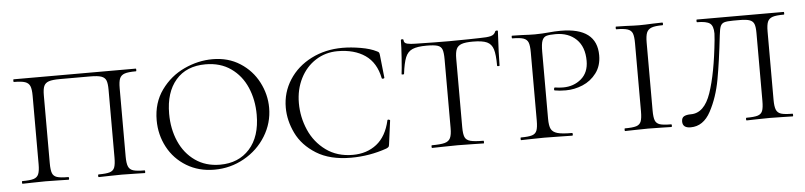

<svg xmlns="http://www.w3.org/2000/svg" viewBox="-37 -671 3592 857"><g transform="rotate(-5 1759.0 -242.5)"><path d="M36 -12Q71 -12 87 -17Q103 -22 109 -36.5Q115 -51 115 -81V-387Q115 -417 109 -431Q103 -445 87 -450.5Q71 -456 37 -456Q35 -456 35 -462Q35 -468 37 -468H584Q586 -468 586 -462Q586 -456 584 -456Q549 -456 533 -450.5Q517 -445 511 -431Q505 -417 505 -387V-81Q505 -51 511 -36.5Q517 -22 533 -17Q549 -12 584 -12Q586 -12 586 -6Q586 0 584 0Q556 0 540 -1L481 -2L420 -1Q405 0 378 0Q375 0 375 -6Q375 -12 378 -12Q412 -12 428 -17Q444 -22 449.5 -36.5Q455 -51 455 -81V-385Q455 -413 449.5 -426.5Q444 -440 428 -445.5Q412 -451 378 -451H242Q209 -451 193 -445.5Q177 -440 171 -426.5Q165 -413 165 -385V-81Q165 -50 170.5 -36Q176 -22 191.5 -17Q207 -12 242 -12Q245 -12 245 -6Q245 0 242 0Q215 0 200 -1L139 -2L80 -1Q64 0 36 0Q34 0 34 -6Q34 -12 36 -12Z M657 -230Q657 -308 698 -365Q739 -422 801.5 -451Q864 -480 929 -480Q999 -480 1052 -446Q1105 -412 1133.5 -357Q1162 -302 1162 -242Q1162 -174 1126 -115.5Q1090 -57 1028.5 -22.5Q967 12 895 12Q825 12 770.5 -21Q716 -54 686.5 -109.5Q657 -165 657 -230ZM1104 -216Q1104 -283 1080 -338.5Q1056 -394 1009 -427Q962 -460 896 -460Q810 -460 762.5 -405Q715 -350 715 -254Q715 -186 739.5 -130Q764 -74 811 -41Q858 -8 922 -8Q1005 -8 1054.5 -63Q1104 -118 1104 -216Z M1663 -451Q1670 -448 1672 -445Q1674 -442 1675 -434L1686 -331Q1686 -328 1680.5 -327Q1675 -326 1674 -330Q1660 -400 1611.5 -433.5Q1563 -467 1488 -467Q1434 -467 1390 -439Q1346 -411 1321 -361.5Q1296 -312 1296 -251Q1296 -188 1321 -130.5Q1346 -73 1396 -36.5Q1446 0 1516 0Q1579 0 1623 -34.5Q1667 -69 1683 -140Q1683 -143 1688 -143Q1690 -143 1692.5 -141.5Q1695 -140 1695 -139L1681 -33Q1680 -25 1678 -22Q1676 -19 1667 -15Q1590 12 1507 12Q1413 12 1352 -26Q1291 -64 1263.5 -121Q1236 -178 1236 -236Q1236 -304 1272 -360Q1308 -416 1371 -448Q1434 -480 1511 -480Q1549 -480 1592.5 -472.5Q1636 -465 1663 -451Z M1775 -340Q1775 -338 1769.5 -338Q1764 -338 1764 -340Q1767 -362 1770.5 -412.5Q1774 -463 1774 -490Q1774 -495 1780 -495Q1786 -495 1786 -490Q1786 -477 1801 -473.5Q1816 -470 1838 -470Q1926 -468 1989 -468L2076 -469Q2094 -470 2123 -470Q2159 -470 2175.5 -474.5Q2192 -479 2197 -494Q2199 -497 2204 -497Q2209 -497 2209 -494Q2203 -386 2203 -340Q2203 -338 2197.5 -338Q2192 -338 2192 -340Q2192 -390 2184.5 -414Q2177 -438 2156.5 -447.5Q2136 -457 2093 -457Q2060 -457 2043 -451Q2026 -445 2019.5 -430.5Q2013 -416 2013 -387V-81Q2013 -50 2019 -36Q2025 -22 2043.5 -17Q2062 -12 2102 -12Q2104 -12 2104 -6Q2104 0 2102 0Q2071 0 2054 -1L1986 -2L1921 -1Q1903 0 1871 0Q1869 0 1869 -6Q1869 -12 1871 -12Q1910 -12 1928.5 -17Q1947 -22 1954 -36.5Q1961 -51 1961 -81V-389Q1961 -419 1956 -433Q1951 -447 1935.5 -452Q1920 -457 1886 -457Q1844 -457 1822.5 -447.5Q1801 -438 1791 -413.5Q1781 -389 1775 -340Z M2499 -12Q2502 -12 2502 -6Q2502 0 2499 0Q2464 0 2445 -1L2373 -2L2314 -1Q2298 0 2270 0Q2268 0 2268 -6Q2268 -12 2270 -12Q2304 -12 2320 -17Q2336 -22 2341.5 -36.5Q2347 -51 2347 -81V-387Q2347 -417 2341.5 -431Q2336 -445 2320 -450.5Q2304 -456 2270 -456Q2268 -456 2268 -462Q2268 -468 2270 -468L2314 -467Q2350 -465 2372 -465Q2389 -465 2404.5 -466Q2420 -467 2432 -468Q2462 -471 2488 -471Q2650 -471 2650 -347Q2650 -300 2625.5 -267.5Q2601 -235 2564 -219.5Q2527 -204 2488 -204Q2459 -204 2439 -208Q2436 -208 2436 -213Q2436 -216 2437.5 -219Q2439 -222 2441 -221Q2459 -218 2477 -218Q2525 -218 2558.5 -246.5Q2592 -275 2592 -327Q2592 -390 2557 -424Q2522 -458 2464 -458Q2436 -458 2423 -454Q2410 -450 2404 -435Q2398 -420 2398 -385V-85Q2398 -53 2405.5 -38.5Q2413 -24 2433.5 -18Q2454 -12 2499 -12Z M2943 -12Q2946 -12 2946 -6Q2946 0 2943 0Q2916 0 2901 -1L2839 -2L2780 -1Q2764 0 2736 0Q2734 0 2734 -6Q2734 -12 2736 -12Q2771 -12 2787 -17Q2803 -22 2808.5 -36.5Q2814 -51 2814 -81V-387Q2814 -417 2808.5 -431Q2803 -445 2786.5 -450.5Q2770 -456 2736 -456Q2734 -456 2734 -462Q2734 -468 2736 -468L2780 -467Q2818 -465 2839 -465Q2864 -465 2902 -467L2943 -468Q2946 -468 2946 -462Q2946 -456 2943 -456Q2910 -456 2894 -450Q2878 -444 2872 -429.5Q2866 -415 2866 -385V-81Q2866 -50 2871.5 -36Q2877 -22 2892.5 -17Q2908 -12 2943 -12Z M3194 -389Q3181 -273 3166.5 -193.5Q3152 -114 3119 -52.5Q3086 9 3029 9Q2993 9 2993 -20Q2993 -37 3004 -43Q3015 -49 3035 -49Q3095 -49 3124.5 -135Q3154 -221 3169 -370Q3171 -392 3171 -399Q3171 -433 3155.5 -444.5Q3140 -456 3098 -456Q3096 -456 3096 -462Q3096 -468 3098 -468H3487Q3489 -468 3489 -462Q3489 -456 3487 -456Q3452 -456 3436 -450.5Q3420 -445 3414 -431Q3408 -417 3408 -387V-81Q3408 -51 3414 -36.5Q3420 -22 3436 -17Q3452 -12 3487 -12Q3489 -12 3489 -6Q3489 0 3487 0Q3459 0 3443 -1L3384 -2L3323 -1Q3308 0 3281 0Q3278 0 3278 -6Q3278 -12 3281 -12Q3316 -12 3331.5 -17Q3347 -22 3352.5 -36Q3358 -50 3358 -81V-385Q3358 -412 3353 -425Q3348 -438 3333.5 -443.5Q3319 -449 3288 -449H3260Q3231 -449 3219 -445Q3207 -441 3202 -429Q3197 -417 3194 -389Z"/></g></svg>

Font: Cormorant Unicase Light
Style: Regular
Weight: 300
Designer: Christian Thalmann (Catharsis Fonts)
Foundry: Catharsis Fonts
Version: Version 4.000